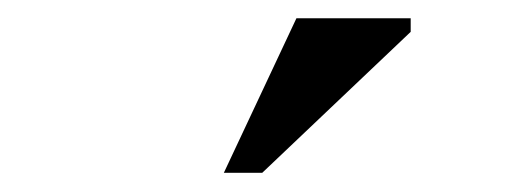

<svg xmlns="http://www.w3.org/2000/svg" viewBox="-20 -700 540 205"><path d="M219 -515.5 296.5 -680.5H418.5V-666L260 -515.5Z"/></svg>

Font: Newsreader 16pt 16pt Medium
Style: Regular
Weight: 500
Version: Version 1.003